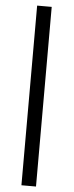

<svg xmlns="http://www.w3.org/2000/svg" viewBox="-64 -817 397 1037"><g transform="rotate(5 135.0 -298.0)"><path d="M94 189V-785H173V189Z"/></g></svg>

Font: Repo Regular
Style: Regular
Weight: 400
Designer: Stefan Peev
Foundry: Context Ltd
Version: Version 1.502